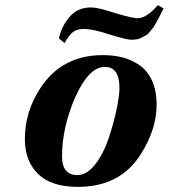

<svg xmlns="http://www.w3.org/2000/svg" viewBox="-20 -717 658 749"><path d="M210 -567Q218 -610 249.5 -649Q281 -688 335 -688Q363 -688 429 -666Q498 -645 521 -646Q554 -649 596 -697L618 -684Q616 -681 607.5 -663.5Q599 -646 597 -642.5Q595 -639 587 -624.5Q579 -610 575.5 -606.5Q572 -603 564 -592.5Q556 -582 549 -579Q542 -576 533 -570.5Q524 -565 513.5 -563.5Q503 -562 491 -562Q475 -562 406 -583Q343 -604 307 -604Q280 -604 264.5 -592Q249 -580 232 -549ZM77 -174Q77 -280 136 -371Q220 -502 381 -502Q423 -502 458 -493Q493 -484 524 -463Q555 -442 573 -402.5Q591 -363 591 -308Q591 -213 529 -115Q449 12 284 12Q180 12 128.5 -38.5Q77 -89 77 -174ZM222 -107Q222 -34 282 -34Q319 -34 351.5 -76Q384 -118 403.5 -176.5Q423 -235 434.5 -289Q446 -343 446 -374Q446 -456 389 -456Q327 -456 274 -339Q222 -220 222 -107Z"/></svg>

Font: Heuristica
Style: Bold Italic
Weight: 700
Italic angle: -13°
Version: Version 1.0.2